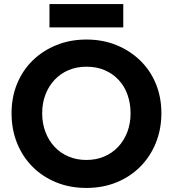

<svg xmlns="http://www.w3.org/2000/svg" viewBox="-20 -909 851 947"><path d="M224 -889H588V-774H224ZM37 -350Q37 -430 64.5 -496.5Q92 -563 142 -611.5Q192 -660 259.5 -687Q327 -714 406 -714Q486 -714 553 -687Q620 -660 670.5 -611.5Q721 -563 748.5 -496.5Q776 -430 776 -350Q776 -272 748.5 -204Q721 -136 671.5 -86.5Q622 -37 554.5 -9.5Q487 18 406 18Q325 18 257.5 -9.5Q190 -37 140.5 -86.5Q91 -136 64 -203.5Q37 -271 37 -350ZM188 -350Q188 -301 204 -258.5Q220 -216 249 -185Q278 -154 318 -137Q358 -120 406 -120Q454 -120 494 -137Q534 -154 563 -185Q592 -216 608 -258Q624 -300 624 -350Q624 -399 609 -441.5Q594 -484 565 -515Q536 -546 496 -563Q456 -580 407 -580Q358 -580 318 -563Q278 -546 249 -515Q220 -484 204 -442Q188 -400 188 -350Z"/></svg>

Font: Venryn Sans SemiBold
Style: Regular
Weight: 600
Designer: Owen Earl, indestructible type* (font) & Cristiano Sobral (main changes)
Version: Version 3.60;October 28, 2020;FontCreator 13.0.0.2681 64-bit